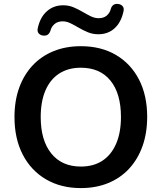

<svg xmlns="http://www.w3.org/2000/svg" viewBox="-20 -951 825 981"><path d="M393 10Q291 10 214.5 -35Q138 -80 96 -161.5Q54 -243 54 -353Q54 -436 78 -502.5Q102 -569 146.5 -616.5Q191 -664 253.5 -689.5Q316 -715 393 -715Q496 -715 572 -670.5Q648 -626 690 -545Q732 -464 732 -354Q732 -271 708 -204Q684 -137 639.5 -89Q595 -41 532.5 -15.5Q470 10 393 10ZM393 -100Q458 -100 503.5 -130Q549 -160 573.5 -217Q598 -274 598 -353Q598 -473 544.5 -539Q491 -605 393 -605Q329 -605 283 -575.5Q237 -546 212.5 -489.5Q188 -433 188 -353Q188 -234 242 -167Q296 -100 393 -100ZM203 -769Q187 -770 178 -780Q169 -790 173 -807Q185 -863 219.5 -893.5Q254 -924 303 -924Q331 -924 355 -914Q379 -904 401 -891Q423 -878 443.5 -868Q464 -858 484 -858Q510 -858 525.5 -871.5Q541 -885 546 -905Q550 -919 559 -925.5Q568 -932 581 -931Q597 -930 606 -920Q615 -910 611 -893Q599 -837 565.5 -806.5Q532 -776 482 -776Q454 -776 429.5 -786Q405 -796 383 -809Q361 -822 340.5 -832Q320 -842 300 -842Q275 -842 259 -828.5Q243 -815 238 -795Q234 -782 225.5 -775Q217 -768 203 -769Z"/></svg>

Font: Nunito
Style: Bold
Weight: 700
Designer: Vernon Adams
Foundry: Vernon Adams
Version: Version 3.602